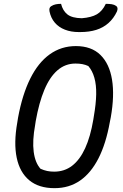

<svg xmlns="http://www.w3.org/2000/svg" viewBox="-20 -960 640 1000"><path d="M375 -720Q456 -720 503 -674Q550 -628 563.5 -545Q577 -462 557 -349L552 -324Q532 -212 493 -135.5Q454 -59 397 -19.5Q340 20 264 20Q182 20 132.5 -21Q83 -62 67 -138.5Q51 -215 70 -322L74 -347Q96 -467 137.5 -550.5Q179 -634 239 -677Q299 -720 375 -720ZM163 -309Q148 -227 155.5 -169.5Q163 -112 191 -81Q209 -73 225.5 -69.5Q242 -66 262 -66Q316 -66 356 -97Q396 -128 423.5 -188Q451 -248 466 -337L469 -356Q480 -419 481 -468.5Q482 -518 471.5 -555Q461 -592 440 -616Q425 -623 409 -626Q393 -629 373 -629Q320 -629 279.5 -594Q239 -559 211 -492Q183 -425 166 -329ZM531 -940Q549 -940 562 -938Q575 -936 585 -929Q591 -925 592 -917.5Q593 -910 589 -900Q572 -864 545 -840Q518 -816 481.5 -804.5Q445 -793 398 -793H390Q350 -793 318 -805.5Q286 -818 265.5 -842Q245 -866 238 -900Q236 -910 238 -917Q240 -924 247 -928Q258 -935 270.5 -937.5Q283 -940 298 -940Q307 -904 331 -885Q355 -866 406 -865Q456 -869 484.5 -885.5Q513 -902 531 -940Z"/></svg>

Font: Rec Mono Duotone
Style: Italic
Weight: 400
Italic angle: -10°
Monospace: yes
Version: Version 1.085; ttfautohint (v1.8.4.7-5d5b)